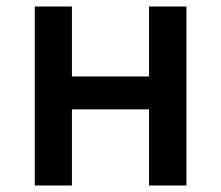

<svg xmlns="http://www.w3.org/2000/svg" viewBox="-20 -570 679 590"><path d="M87 0H201V-234H438V0H553V-550H438V-335H201V-550H87Z"/></svg>

Font: Noto Sans Japanese Medium
Style: Regular
Weight: 500
Designer: Ryoko NISHIZUKA (kana & ideographs); Paul D. Hunt (Latin, Greek & Cyrillic); Wenlong ZHANG (bopomofo); Sandoll Communica
Foundry: Adobe Systems Incorporated
Version: Version 1.000;PS 1;hotconv 1.0.78;makeotf.lib2.5.61930